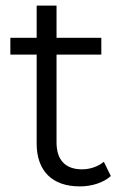

<svg xmlns="http://www.w3.org/2000/svg" viewBox="-20 -661 446 686"><path d="M111 -466V-148C111 -51 166 5 265 5C308 5 349 -8 376 -32L351 -83C331 -66 302 -56 273 -56C214 -56 182 -89 182 -152V-466H342V-526H182V-641H111V-526H17V-466Z"/></svg>

Font: Malon Grotesk
Style: Regular
Weight: 400
Designer: Julieta Ulanovsky
Foundry: Julieta Ulanovsky
Version: Version 7.200